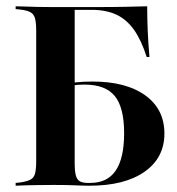

<svg xmlns="http://www.w3.org/2000/svg" viewBox="-20 -591 564 611"><path d="M95.2 -201.6V-492.7Q95.2 -518.5 91.5 -532.3Q87.9 -546 77 -552Q66.1 -558.1 45.2 -560.5L29.8 -562.1V-571Q41.9 -571 59.3 -570.2Q76.6 -569.4 98.8 -569Q121 -568.5 146 -568.5H157.3H282.3Q341.1 -568.5 381.5 -569.4Q421.8 -570.2 448.4 -571Q448.4 -534.7 450 -494.8Q451.6 -454.8 455.6 -409.7H446.8Q429.8 -462.9 406.5 -496Q383.1 -529 350.4 -544.4Q317.7 -559.7 271 -559.7H217.7V-201.6ZM146 -2.4Q121 -2.4 98.8 -2Q76.6 -1.6 59.3 -1.2Q41.9 -0.8 29.8 0V-8.9L45.2 -10.5Q66.1 -13.7 77 -19.4Q87.9 -25 91.5 -38.7Q95.2 -52.4 95.2 -78.2V-201.6H217.7V-71Q217.7 -46 221.4 -32.7Q225 -19.4 233.9 -14.1Q242.7 -8.9 259.7 -8.9H266.9Q321.8 -8.9 348.4 -48.4Q375 -87.9 375 -166.9Q375 -249.2 345.2 -285.5Q315.3 -321.8 249.2 -321.8Q232.3 -321.8 213.7 -319.8Q195.2 -317.7 179 -313.7V-321.8Q196 -326.6 221.8 -329Q247.6 -331.5 274.2 -331.5Q381.5 -331.5 442.3 -287.5Q503.2 -243.5 503.2 -166.1Q503.2 -88.7 439.9 -44.4Q376.6 0 264.5 0Q246 0 220.6 -1.2Q195.2 -2.4 157.3 -2.4Z"/></svg>

Font: Playfair 144pt SemiCondensed
Style: Bold
Weight: 700
Width: 4
Designer: Claus Eggers Sørensen
Foundry: Claus Eggers Sørensen
Version: Version 2.203